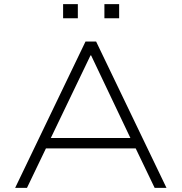

<svg xmlns="http://www.w3.org/2000/svg" viewBox="-20 -905 876 925"><path d="M53 0 392 -705H443L782 0H725L627 -204L662 -190H174L208 -204L110 0ZM416 -638 219 -228 192 -240H644L614 -228L419 -638ZM483 -817V-885H554V-817ZM284 -817V-885H355V-817Z"/></svg>

Font: Nunito Sans 7pt SemiExpanded ExtraLight
Style: Regular
Weight: 250
Width: 6
Designer: Vernon Adams
Foundry: Vernon Adams
Version: Version 3.101;gftools[0.9.27]